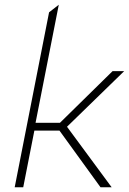

<svg xmlns="http://www.w3.org/2000/svg" viewBox="-20 -790 546 810"><path d="M42 0 187 -738 228 -770 130 -272H233L455 -490H504L246 -239H125L78 0ZM404 0 228 -243 257 -263 451 0Z"/></svg>

Font: REM Medium Thin
Style: Italic
Weight: 250
Italic angle: -11°
Version: Version 1.005;gftools[0.9.28]